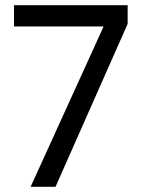

<svg xmlns="http://www.w3.org/2000/svg" viewBox="-20 -720 552 740"><path d="M34 -618V-700H472V-628L194 0H98L378 -615V-618Z"/></svg>

Font: Liter
Style: Regular
Weight: 400
Designer: Anton Skugarov
Foundry: skugi
Version: Version 1.004; ttfautohint (v1.8.4.7-5d5b)